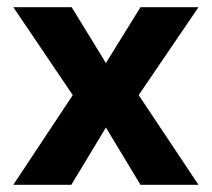

<svg xmlns="http://www.w3.org/2000/svg" viewBox="-20 -513 589 533"><path d="M182 -249 17 -493H179L274 -338L370 -493H531L365 -249L531 0H370L274 -159L178 0H17Z"/></svg>

Font: Hanken Grotesk ExtraBold
Style: Regular
Weight: 800
Designer: Alfredo Marco Pradil
Foundry: Hanken Design Co.
Version: Version 3.014